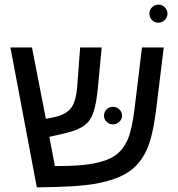

<svg xmlns="http://www.w3.org/2000/svg" viewBox="-20 -804 770 829"><path d="M326 -599H419L404 -439Q397 -359 384 -321Q378 -303 369.5 -289.5Q361 -276 347.5 -265Q334 -254 314 -245.5Q294 -237 266 -230L193 -213L217 -87H229Q328 -87 386.5 -98.5Q445 -110 479 -134Q512 -158 532 -203Q551 -248 562 -343L593 -599H687L656 -346Q641 -216 613 -156Q585 -95 534 -61Q485 -28 394 -11Q349 -3 286 0.5Q223 4 139 5L25 -599H118L178 -291L214 -298Q267 -310 288 -339Q310 -370 314 -440ZM625 -745Q625 -761 636.5 -772.5Q648 -784 664 -784Q680 -784 691.5 -772.5Q703 -761 703 -745Q703 -729 691.5 -717.5Q680 -706 664 -706Q647 -706 636 -717.5Q625 -729 625 -745ZM429 -304Q429 -321 440.5 -332Q452 -343 468 -343Q483 -343 495 -332Q507 -321 507 -304Q507 -289 495 -278Q483 -267 468 -267Q452 -267 440.5 -278Q429 -289 429 -304Z"/></svg>

Font: Libra Sans
Style: Regular
Weight: 400
Foundry: Context Ltd
Version: Version 1.000; ttfautohint (v1.3)